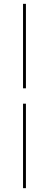

<svg xmlns="http://www.w3.org/2000/svg" viewBox="-20 -840 255 1000"><path d="M115 -300V140H100V-300ZM100 -380V-820H115V-380Z"/></svg>

Font: Kalnia SemiExpanded Thin
Style: Regular
Weight: 250
Width: 6
Designer: Frida Medrano
Foundry: Frida Medrano
Version: Version 1.105